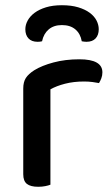

<svg xmlns="http://www.w3.org/2000/svg" viewBox="-20 -709 430 735"><path d="M173 -2Q166 1 153.5 3.5Q141 6 126 6Q97 6 83 -5Q69 -16 69 -42V-370Q69 -395 79 -410.5Q89 -426 111 -440Q140 -458 185 -470Q230 -482 284 -482Q372 -482 372 -432Q372 -420 368 -409.5Q364 -399 359 -391Q349 -393 334 -395Q319 -397 302 -397Q262 -397 229 -388.5Q196 -380 173 -367ZM217 -613Q186 -613 166.5 -596.5Q147 -580 141 -551Q137 -550 133 -549.5Q129 -549 124 -549Q101 -549 89 -562Q77 -575 77 -597Q77 -614 86 -630.5Q95 -647 112.5 -660Q130 -673 156 -681Q182 -689 217 -689Q253 -689 279.5 -681Q306 -673 323.5 -660Q341 -647 349.5 -630.5Q358 -614 358 -597Q358 -575 346 -562Q334 -549 311 -549Q303 -549 293 -551Q288 -580 268.5 -596.5Q249 -613 217 -613Z"/></svg>

Font: Baloo Bhaina 2 Medium
Style: Regular
Weight: 500
Designer: Yesha Goshar, Manish Minz, Shuchita Grover and Ek Type
Foundry: Ek Type
Version: Version 1.640;hotconv 1.0.111;makeotfexe 2.5.65597; ttfautoh